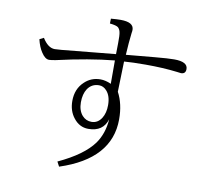

<svg xmlns="http://www.w3.org/2000/svg" viewBox="-92 -918 1183 1082"><g transform="rotate(10 500.0 -377.5)"><path d="M520 -620.1Q521 -638.2 521 -683.1Q522 -729 517.6 -746.6Q514.6 -760.7 504.9 -771Q494.1 -780.3 456.1 -784.2L457 -812Q491.7 -814.9 511.7 -814.9Q587.9 -814.9 587.9 -771Q587.9 -762.7 585.9 -752.9Q579.1 -696.3 575.2 -626Q601.1 -628.4 739.7 -641.1Q813.5 -647.9 848.6 -647.9Q925.8 -647.9 925.8 -606Q925.8 -578.1 898.9 -578.1Q894.5 -578.1 875 -581.1Q794.9 -590.8 695.8 -590.8Q619.6 -590.8 571.8 -586.9Q569.8 -515.1 566.9 -413.1Q601.1 -349.1 601.1 -261.2Q601.1 -33.7 314 60.1L299.8 33.2Q441.9 -32.7 498.5 -110.8Q540 -168.9 545.9 -252Q523.4 -178.2 439 -178.2Q387.7 -178.2 354 -222.2Q323.2 -261.2 323.2 -317.9Q323.2 -387.2 368.7 -429.2Q406.2 -464.8 459 -464.8Q488.3 -464.8 520 -450.2V-584Q374.5 -569.8 190.9 -527.8Q164.6 -522.9 153.8 -522.9Q130.9 -522.9 109.4 -556.2Q90.3 -584.5 80.1 -627.9L104 -640.1Q136.2 -587.9 174.8 -587.9Q196.3 -587.9 293 -598.1Q397 -607.4 520 -620.1ZM525.9 -329.1Q525.9 -381.8 500.5 -409.7Q481.9 -430.7 457 -430.7Q415 -430.7 391.6 -396Q372.1 -366.2 372.1 -318.8Q372.1 -272 396.5 -244.1Q418 -220.2 449.7 -220.2Q485.8 -220.2 507.3 -254.4Q525.9 -284.2 525.9 -329.1Z"/></g></svg>

Font: I.Ming
Style: Regular
Weight: 400
Designer: Ichiten Fonts Project
Version: Version 5.10 Mar 24, 2018